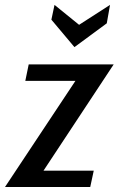

<svg xmlns="http://www.w3.org/2000/svg" viewBox="-50 -746 474 766"><path d="M-30 0 251 -423.5H51L64.5 -489H403.5L123.5 -65H324L310 0ZM247 -558 155 -667.5 167.5 -726.5 265.5 -647 389 -726.5 376 -653Z"/></svg>

Font: Cabin Condensed
Style: Italic
Weight: 400
Width: 3
Italic angle: -10°
Designer: Pablo Impallari
Foundry: Pablo Impallari. http://www.impallari.com Igino Marini. http://www.ikern.com
Version: Version 3.001; ttfautohint (v1.8.3)